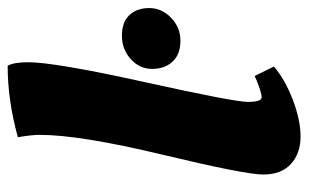

<svg xmlns="http://www.w3.org/2000/svg" viewBox="-168 -606 786 489"><g transform="rotate(-90 224.5 -361.0)"><path d="M365.5 -294Q331 -294 312.5 -314Q294 -334 294 -366Q294 -398 319 -420.5Q344 -443 378.5 -443Q413 -443 431 -424Q449 -405 449 -373.5Q449 -342 424.5 -318Q400 -294 365.5 -294ZM126 -652Q126 -674 120 -708Q214 -734 302 -734Q311 -718 311 -682Q311 -614 260.5 -385.5Q210 -157 210 -122Q210 -87 222 -87Q232 -87 265 -100L276 -105L300 -56Q268 -28 216 -8Q164 12 121.5 12Q79 12 52 -12.5Q25 -37 25 -83Q25 -129 75.5 -339.5Q126 -550 126 -652Z"/></g></svg>

Font: Oleo Script
Style: Bold
Weight: 700
Designer: Soytutype
Foundry: Soytutype
Version: Version 1.002